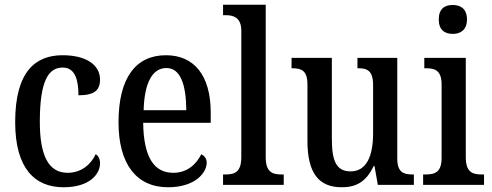

<svg xmlns="http://www.w3.org/2000/svg" viewBox="-20 -780 2075 810"><path d="M248 10C359 10 402 -46 402 -91C402 -110 395 -122 384 -130C364 -87 324 -51 265 -51C184 -51 148 -125 148 -266C148 -443 186 -495 245 -495C297 -495 311 -442 311 -378C378 -378 402 -399 402 -444C402 -508 341 -547 244 -547C131 -547 44 -480 44 -265C44 -68 128 10 248 10Z M689 10C802 10 852 -50 852 -94C852 -112 841 -124 829 -129C808 -87 770 -51 711 -51C630 -51 586 -116 584 -262H869V-305C869 -463 798 -547 680 -547C553 -547 480 -452 480 -264C480 -90 554 10 689 10ZM766 -315H586C589 -429 622 -493 682 -493C742 -493 765 -422 766 -315Z M921 0H1177V-44H1167C1128 -44 1101 -55 1101 -117V-760H921V-716H932C964 -716 998 -707 998 -650V-117C998 -55 971 -44 932 -44H921Z M1422 10C1480 10 1524 -11 1556 -79H1560L1574 0H1726V-44H1721C1685 -44 1656 -51 1656 -111V-536H1488V-492H1491C1527 -492 1554 -484 1554 -421V-218C1554 -121 1526 -57 1459 -57C1397 -57 1380 -104 1380 -195V-536H1210V-492H1213C1252 -492 1277 -482 1277 -424V-186C1277 -49 1325 10 1422 10Z M1890 -637C1923 -637 1950 -654 1950 -698C1950 -743 1923 -759 1890 -759C1856 -759 1831 -743 1831 -698C1831 -654 1856 -637 1890 -637ZM1765 0H2022V-44H2011C1972 -44 1945 -55 1945 -117V-536H1770V-492H1779C1817 -492 1843 -481 1843 -423V-113C1843 -54 1815 -44 1776 -44H1765Z"/></svg>

Font: Noto Serif Devanagari Condensed Medium
Style: Regular
Weight: 500
Width: 3
Designer: Universal Thirst, Indian Type Foundry and the Monotype Design Team
Foundry: Monotype Imaging Inc.
Version: Version 2.004